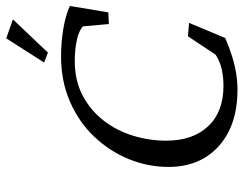

<svg xmlns="http://www.w3.org/2000/svg" viewBox="-106 -700 814 643"><g transform="rotate(-90 301.5 -379.0)"><path d="M322.3 8.8Q203.1 8.8 133.3 -53.7Q63.5 -116.2 63.5 -222.7Q63.5 -291 89.8 -355.5Q116.2 -419.9 165 -471.2Q213.9 -522.5 282.2 -552.2Q350.6 -582 433.6 -582Q480.5 -582 524.9 -574.7Q569.3 -567.4 602.5 -552.7L581.1 -423.8L542 -421.9L534.2 -508.8Q519.5 -522.5 487.8 -529.3Q456.1 -536.1 418.9 -536.1Q352.5 -536.1 302.7 -509.8Q252.9 -483.4 218.8 -439.5Q184.6 -395.5 168 -340.8Q151.4 -286.1 151.4 -230.5Q151.4 -140.6 199.7 -89.4Q248 -38.1 335 -38.1Q364.3 -38.1 390.6 -43.9Q417 -49.8 439.5 -64.5L501 -157.2L545.9 -153.3L495.1 -32.2Q463.9 -18.6 434.1 -9.3Q404.3 0 376.5 4.4Q348.6 8.8 322.3 8.8ZM446.3 -626 413.1 -638.7 494.1 -765.6 557.6 -743.2Z"/></g></svg>

Font: Crimson Pro Light
Style: Italic
Weight: 300
Italic angle: -12°
Designer: Jacques Le Bailly
Foundry: Baron von Fonthausen
Version: Version 1.003